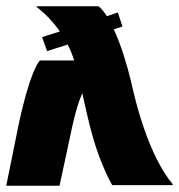

<svg xmlns="http://www.w3.org/2000/svg" viewBox="-20 -594 575 616"><path d="M0 2 41 -200Q51 -247 62.5 -288Q74 -329 86 -359Q98 -389 108 -400H218Q210 -426 197 -451L131 -430L115 -475L172 -493Q157 -515 138 -535Q119 -555 97 -572L98 -574H296Q309 -564 323 -542L358 -554L373 -509L345 -500Q363 -461 377.5 -415Q392 -369 400 -334L409 -296Q422 -241 441 -185Q460 -129 484 -81.5Q508 -34 535 -2L531 0H340Q320 -35 298.5 -91.5Q277 -148 257 -237L244 -295Q227 -257 212 -189L171 2Z"/></svg>

Font: Tac One
Style: Regular
Weight: 400
Designer: Oluseyi Olusanya, David Udoh, Eyiyemi Adegbite, Mirko Velimirović
Version: Version 1.003; ttfautohint (v1.8.4.7-5d5b)